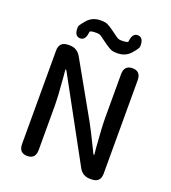

<svg xmlns="http://www.w3.org/2000/svg" viewBox="-166 -1072 1066 1194"><g transform="rotate(20 367.0 -474.5)"><path d="M152 0Q97 0 97 -60V-677Q97 -737 157 -737H166Q216 -737 241 -693L445 -331Q460 -304 474 -276L532 -159Q537 -148 539.5 -148Q542 -148 542 -153L538 -192Q527 -328 527 -393V-677Q527 -737 582 -737Q637 -737 637 -677V-60Q637 0 578 0H568Q518 0 494 -44L203 -577Q197 -588 194.5 -588Q192 -588 192 -583L196 -540Q207 -410 207 -347V-60Q207 0 152 0ZM460 -792Q429 -792 414.5 -799.5Q400 -807 378 -822Q356 -837 331 -856Q318 -867 297 -867Q253 -867 252 -857Q247 -798 209 -800Q171 -803 174 -862Q174 -873 207 -911Q240 -949 294 -949Q325 -949 339.5 -942Q354 -935 376 -920Q398 -905 423 -886Q436 -875 457 -875Q500 -875 501 -885Q507 -944 545 -941Q583 -938 580 -879Q580 -868 547 -830Q514 -792 460 -792Z"/></g></svg>

Font: Resource Han Rounded KR Medium
Style: Regular
Weight: 500
Designer: Cyano Hao (round all glyphs); Ryoko NISHIZUKA 西塚涼子 (kana, bopomofo & ideographs); Paul D. Hunt (Latin, Greek & Cyrillic)
Foundry: Cyano Hao
Version: 0.990